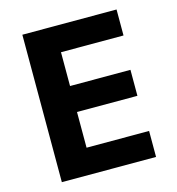

<svg xmlns="http://www.w3.org/2000/svg" viewBox="-105 -788 809 878"><g transform="rotate(-15 300.0 -349.0)"><path d="M80 0V-698H526V-575H230V-415H516V-292H230V-123H526V0Z"/></g></svg>

Font: iA Writer Quattro V
Style: Regular
Weight: 400
Designer: Mike Abbink, Paul van der Laan, Pieter van Rosmalen, Oliver Reichenstein
Foundry: Information Architects Inc.
Version: Version 2.000